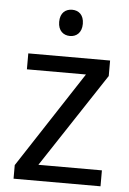

<svg xmlns="http://www.w3.org/2000/svg" viewBox="-53 -777 549 816"><g transform="rotate(5 221.5 -368.5)"><path d="M222 -737C194 -737 171 -720 171 -681C171 -643 194 -625 222 -625C249 -625 272 -643 272 -681C272 -720 249 -737 222 -737ZM407 0V-68H136L401 -470V-536H52V-468H304L36 -58V0Z"/></g></svg>

Font: Noto Sans Thai
Style: Regular
Weight: 400
Designer: Monotype Design Team
Foundry: Monotype Imaging Inc.
Version: Version 1.901